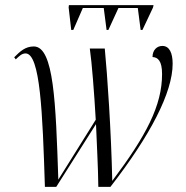

<svg xmlns="http://www.w3.org/2000/svg" viewBox="-20 -724 721 744"><path d="M256 -608H264L301 -693H382L393 -608H400L439 -693H514L525 -608H532L573 -695L575 -704H247L246 -695ZM154 0H198L352 -243C355 -164 360 -83 361 0H408C563 -200 649 -366 649 -477C649 -518 637 -546 609 -546C589 -546 571 -531 571 -503C592 -502 608 -488 608 -437C608 -315 547 -199 415 -23C411 -213 396 -433 386 -536H328C336 -481 345 -365 351 -260L206 -28C196 -326 189 -544 111 -544C78 -544 58 -525 35 -502L41 -494C54 -506 64 -517 79 -517C136 -517 145 -287 154 0Z"/></svg>

Font: Noto Serif Display Condensed Light
Style: Italic
Weight: 300
Width: 3
Italic angle: -12°
Designer: Monotype Design Team
Foundry: Monotype Imaging Inc.
Version: Version 2.009